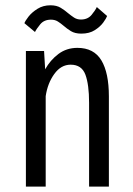

<svg xmlns="http://www.w3.org/2000/svg" viewBox="-20 -688 490 708"><path d="M75.5 0V-500H142.5L146.5 -432.5Q165.5 -466.5 195.5 -489Q225.5 -511.5 265.5 -511.5Q326 -511.5 353.8 -465.5Q381.5 -419.5 381.5 -332.5V0H308.5V-309Q308.5 -376.5 294.8 -413Q281 -449.5 240.5 -449.5Q205 -449.5 180.2 -415.2Q155.5 -381 148.5 -333.5V0ZM280 -564Q256.5 -564 241.5 -573.2Q226.5 -582.5 214.5 -593Q204 -602 193.2 -608.8Q182.5 -615.5 168 -615.5Q142.5 -615.5 128.5 -598.5Q114.5 -581.5 109 -570L70 -602.5Q73 -611 85.2 -626.8Q97.5 -642.5 118.2 -655.5Q139 -668.5 166 -668.5Q189 -668.5 204 -659.2Q219 -650 231 -639.5Q242 -630.5 253 -623.2Q264 -616 278.5 -616Q303.5 -616 317.8 -633.2Q332 -650.5 337 -662L375 -629Q372 -620.5 360.8 -605Q349.5 -589.5 329.5 -576.8Q309.5 -564 280 -564Z"/></svg>

Font: Trispace Condensed Light
Style: Regular
Weight: 300
Width: 3
Designer: Tyler Finck
Foundry: Etcetera Type Company
Version: Version 1.210; ttfautohint (v1.8.3)